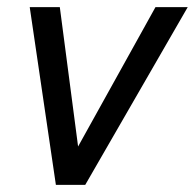

<svg xmlns="http://www.w3.org/2000/svg" viewBox="-20 -516 544 536"><path d="M136 0 63 -496H147L198 -107L414 -496H504L218 0Z"/></svg>

Font: Atkinson Hyperlegible Next
Style: Italic
Weight: 400
Italic angle: -12°
Designer: Elliott Scott, Megan Eiswerth, Linus Boman, Theodore Petrosky, Letters from Sweden
Foundry: Applied Design Works, Letters from Sweden
Version: Version 2.001